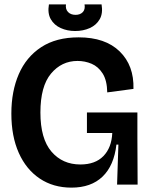

<svg xmlns="http://www.w3.org/2000/svg" viewBox="-20 -845 686 879"><path d="M307 14Q224 14 162 -27.5Q100 -69 66 -145Q32 -221 32 -325Q32 -427 66 -505.5Q100 -584 168.5 -629Q237 -674 340 -674Q462 -674 528 -609.5Q594 -545 591 -438L471 -422Q470 -477 450 -508.5Q430 -540 399.5 -553Q369 -566 335 -566Q262 -566 213.5 -508Q165 -450 165 -330Q165 -210 215.5 -151Q266 -92 348 -92Q416 -92 453.5 -130.5Q491 -169 494 -236H378V-330H609V-216L610 0H516L522 -183H513Q502 -87 449.5 -36.5Q397 14 307 14ZM204 -825H282Q279 -803 291.5 -790Q304 -777 326 -777Q347 -777 359 -789.5Q371 -802 367 -825H445Q452 -784 436.5 -757Q421 -730 391 -716.5Q361 -703 324 -703Q288 -703 258 -716.5Q228 -730 212.5 -757Q197 -784 204 -825Z"/></svg>

Font: Bricolage Grotesque 48pt SemiBold
Style: Regular
Weight: 600
Designer: Mathieu Triay
Foundry: Atelier Triay
Version: Version 1.000; ttfautohint (v1.8.4.7-5d5b);gftools[0.9.32]